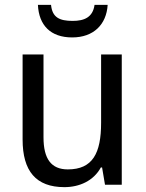

<svg xmlns="http://www.w3.org/2000/svg" viewBox="-20 -760 599 790"><path d="M423 -740H369C362 -689 327 -674 279 -674C225 -674 195 -688 190 -740H136C140 -656 188 -606 277 -606C365 -606 418 -659 423 -740ZM481 -536H396V-255C396 -129 361 -63 259 -63C191 -63 159 -106 159 -195V-536H73V-186C73 -56 128 10 245 10C307 10 365 -16 395 -71H400L412 0H481Z"/></svg>

Font: Noto Sans Malayalam SemiCondensed
Style: Regular
Weight: 400
Width: 4
Designer: Jelle Bosma - Monotype Design Team
Foundry: Monotype Imaging Inc.
Version: Version 2.104